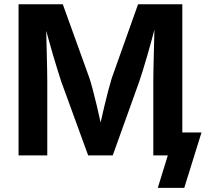

<svg xmlns="http://www.w3.org/2000/svg" viewBox="-20 -748 990 924"><path d="M69.3 0V-727.5H282.2L410.2 -372.6Q417.5 -350.6 426.8 -315.7Q436 -280.8 445.6 -240.2Q455.1 -199.7 463.6 -161.1Q472.2 -122.6 478 -93.8H450.2Q456.1 -122.1 464.6 -160.2Q473.1 -198.2 482.7 -238.8Q492.2 -279.3 501.7 -314.9Q511.2 -350.6 518.1 -372.6L644.5 -727.5H857.4V0H717.8V-355Q717.8 -378.4 718.5 -412.8Q719.2 -447.3 720.2 -487.1Q721.2 -526.9 722.2 -567.1Q723.1 -607.4 723.6 -643.6H732.9Q723.1 -604 711.7 -562.3Q700.2 -520.5 689 -481.2Q677.7 -441.9 667.5 -409.2Q657.2 -376.5 649.9 -355L522.5 0H404.3L274.9 -355Q268.1 -376.5 257.8 -408.7Q247.6 -440.9 236.1 -480Q224.6 -519 213.1 -561Q201.7 -603 190.4 -643.6H201.7Q202.1 -609.4 203.1 -569.6Q204.1 -529.8 205.1 -489.7Q206.1 -449.7 206.8 -414.6Q207.5 -379.4 207.5 -355V0ZM739.3 156.2 787.6 0H749V-110.4H949.7L866.7 156.2Z"/></svg>

Font: Inter
Style: 650
Weight: 650
Designer: Rasmus Andersson
Foundry: rsms
Version: Version 4.001;git-66647c0bb